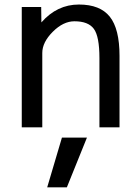

<svg xmlns="http://www.w3.org/2000/svg" viewBox="-20 -555 605 840"><path d="M360.4 46.9 272.5 264.6H186.5L251 46.9ZM161.1 -457Q229.5 -535.2 325.2 -535.2Q418 -535.2 460.4 -481.9Q502.9 -428.7 502.9 -310.5V2H415V-300.8Q415 -395.5 390.6 -428.7Q366.2 -461.9 305.7 -461.9Q256.8 -461.9 210.9 -416Q165 -370.1 165 -323.2V2H75.2V-524.4H160.2Z"/></svg>

Font: Nasu
Style: Regular
Weight: 400
Designer: Ryoko NISHIZUKA (kana &amp; ideographs); Paul D. Hunt (Latin, Greek &amp; Cyrillic); Wenlong ZHANG (bopomofo); Sandoll C
Version: Version 2014.1215